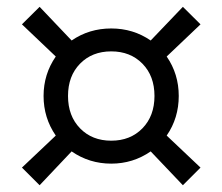

<svg xmlns="http://www.w3.org/2000/svg" viewBox="-20 -654 658 568"><path d="M309.1 -169.9Q244.1 -169.9 191.9 -206.1L97.2 -106L44.9 -158.2L145 -252.9Q108.9 -305.2 108.9 -370.1Q108.9 -434.6 145 -486.8L44.9 -582L97.2 -633.8L191.9 -534.2Q243.7 -569.8 309.1 -569.8Q374 -569.8 425.8 -534.2L521 -633.8L573.2 -582L473.1 -486.8Q508.8 -435.1 508.8 -370.1Q508.8 -304.7 473.1 -252.9L573.2 -158.2L521 -106L425.8 -206.1Q373.5 -169.9 309.1 -169.9ZM216.8 -465.6Q181.2 -429.2 181.2 -370.1Q181.2 -311 216.8 -274.4Q252.4 -237.8 309.1 -237.8Q365.7 -237.8 401.4 -274.4Q437 -311 437 -370.1Q437 -429.2 401.4 -465.6Q365.7 -502 309.1 -502Q252.4 -502 216.8 -465.6Z"/></svg>

Font: TASA Explorer
Style: Regular
Weight: 400
Designer: Weizhong Zhang
Foundry: Local Remote
Version: Version 1.000;Glyphs 3.1.2 (3151)